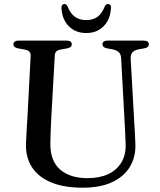

<svg xmlns="http://www.w3.org/2000/svg" viewBox="-20 -898 782 936"><path d="M588 -294.5 570.5 -614Q569.5 -632.5 560.2 -642.5Q551 -652.5 531 -657L503 -662Q489.5 -665 484.5 -670Q479.5 -675 479.5 -682.5Q479.5 -690.5 485.8 -695.2Q492 -700 503.5 -700H681.5Q693 -700 699.2 -695.2Q705.5 -690.5 705.5 -682.5Q705.5 -674.5 700.2 -669.5Q695 -664.5 682 -662L655.5 -657.5Q632.5 -652.5 624.2 -641Q616 -629.5 617 -611.5L635 -294Q636.5 -269 637.8 -244.8Q639 -220.5 640 -194.5Q642 -133.5 613.8 -85.8Q585.5 -38 527.8 -10.5Q470 17 383 17Q291 17 229 -9Q167 -35 136.2 -82.2Q105.5 -129.5 106.5 -193Q107 -206.5 108 -227Q109 -247.5 110.5 -271.8Q112 -296 113.5 -321L129.5 -625.5Q130.5 -639.5 122.5 -646.8Q114.5 -654 97.5 -657L69 -662Q45.5 -666.5 45.5 -682Q45.5 -690.5 51.8 -695.2Q58 -700 69.5 -700H306Q317.5 -700 323.8 -695.2Q330 -690.5 330 -682Q330 -674.5 324.8 -669.5Q319.5 -664.5 306.5 -662L277.5 -657Q262 -654.5 254.8 -647.5Q247.5 -640.5 247 -626.5L230 -323Q228 -286.5 227 -257Q226 -227.5 225.5 -202.5Q223.5 -115.5 272 -72.5Q320.5 -29.5 406.5 -29.5Q465.5 -29.5 507.5 -49.2Q549.5 -69 571.8 -106Q594 -143 592.5 -194.5Q591.5 -228.5 590.2 -251.5Q589 -274.5 588 -294.5ZM400.5 -800Q433 -800 455 -815.8Q477 -831.5 490.5 -866.5Q494 -873 498 -875.8Q502 -878.5 506.5 -878.5Q513.5 -878.5 517.8 -873.2Q522 -868 521 -858.5Q517.5 -802.5 484.8 -769.8Q452 -737 400.5 -737Q348.5 -737 315.8 -769.8Q283 -802.5 279.5 -858.5Q279 -868 283 -873.2Q287 -878.5 294 -878.5Q298.5 -878.5 302.2 -875.8Q306 -873 309.5 -866.5Q323.5 -831 346 -815.5Q368.5 -800 400.5 -800Z"/></svg>

Font: Fraunces 16pt
Style: Regular
Weight: 400
Version: Version 1.000;[b76b70a41]